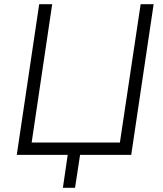

<svg xmlns="http://www.w3.org/2000/svg" viewBox="-20 -739 779 916"><path d="M280 157 303 0H60L167 -719H229L131 -59H552L651 -719H713L606 0H362L338 157Z"/></svg>

Font: Nunitoga
Style: Light Italic
Weight: 300
Italic angle: -9°
Designer: Vernon Adams
Foundry: Vernon Adams
Version: Version 1.0